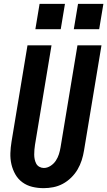

<svg xmlns="http://www.w3.org/2000/svg" viewBox="-20 -971 558 999"><path d="M207 8Q176 8 147.5 1Q119 -6 96.5 -22.5Q74 -39 60 -63.5Q46 -88 39.5 -116Q33 -144 34 -174Q35 -204 40 -234L123 -735H248L162 -217Q160 -204 159 -191.5Q158 -179 158 -166.5Q158 -154 160.5 -142Q163 -130 168.5 -119.5Q174 -109 185 -103Q196 -97 208 -97Q226 -97 243 -108Q260 -119 270.5 -135Q281 -151 286.5 -168.5Q292 -186 295 -204L383 -735H508L417 -187Q413 -162 405 -137Q397 -112 383.5 -89Q370 -66 350 -46.5Q330 -27 306.5 -14.5Q283 -2 257.5 3Q232 8 207 8ZM364 -819 386 -951H518L496 -819ZM164 -819 186 -951H318L296 -819Z"/></svg>

Font: Iosevka SS04 Extrabold Oblique
Style: Regular
Weight: 800
Italic angle: -9°
Monospace: yes
Designer: Belleve Invis
Foundry: Belleve Invis
Version: Version 19.0.0; ttfautohint (v1.8.4)